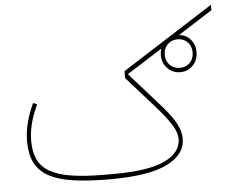

<svg xmlns="http://www.w3.org/2000/svg" viewBox="-53 -810 1059 884"><g transform="rotate(-5 476.5 -368.0)"><path d="M786 -451Q751 -451 727 -475.5Q703 -500 703 -537Q703 -552 708 -567L546 -464V-461L674 -317Q701 -287 719.5 -263Q738 -239 749 -218.5Q760 -198 765 -180.5Q770 -163 770 -146Q770 -72 685 -30Q600 12 420 12Q318 12 248.5 1.5Q179 -9 136 -33.5Q93 -58 74 -97.5Q55 -137 55 -194Q55 -237 65.5 -279Q76 -321 98 -369L116 -361Q94 -314 84 -274Q74 -234 74 -194Q74 -143 91 -108Q108 -73 146.5 -51.5Q185 -30 247 -20.5Q309 -11 400 -11H440Q601 -11 676 -47Q751 -83 751 -146Q751 -160 746 -175.5Q741 -191 730 -209Q719 -227 701.5 -250Q684 -273 658 -302L530 -446V-478L953 -748V-723L795 -622Q827 -619 847.5 -595.5Q868 -572 868 -537Q868 -500 844.5 -475.5Q821 -451 786 -451ZM786 -471Q814 -471 832 -489.5Q850 -508 850 -537Q850 -566 832 -584.5Q814 -603 786 -603Q758 -603 739.5 -584.5Q721 -566 721 -537Q721 -508 739.5 -489.5Q758 -471 786 -471Z"/></g></svg>

Font: IBM Plex Sans Arabic Thin
Style: Regular
Weight: 100
Designer: Mike Abbink, Paul van der Laan, Pieter van Rosmalen, Wael Morcos, Khajak Apelian
Foundry: Bold Monday
Version: Version 1.101